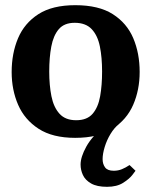

<svg xmlns="http://www.w3.org/2000/svg" viewBox="-20 -522 584 741"><path d="M393.1 199Q354 199 331.5 186Q309 173 300 153.5Q291 134 291 113Q291 84 313 44Q335 4 382 -34L439 -43Q421 -29 406.5 -5Q392 19 384 45.5Q376 72 376 92Q376 111 385.5 124Q395 137 419 137Q436 137 450.5 131Q465 125 480 115L503 137Q503 137 491.4 152.5Q479.8 168 455.4 183.5Q431 199 393.1 199ZM270 10Q183 10 129 -25Q75 -60 50 -117.5Q25 -175 25 -244Q25 -316 49.6 -374.3Q74.2 -432.6 128.1 -467.3Q182 -502 270.4 -502Q361 -502 415.3 -467.4Q469.6 -432.8 494.3 -374.6Q519 -316.4 519 -244.2Q519 -175 494 -117.5Q469 -60 414.4 -25Q359.9 10 270 10ZM274 -58Q316 -58 337.5 -83Q359 -108 366.5 -150.6Q374 -193.1 374 -246Q374 -300 365.5 -342.5Q357 -385 333.9 -409.5Q310.8 -434 268.3 -434Q228 -434 207 -409.5Q186 -385 178 -342.5Q170 -300 170 -246Q170 -193.1 178.5 -150.6Q187 -108 209.7 -83Q232.3 -58 274 -58Z"/></svg>

Font: Manuale
Style: Regular
Weight: 400
Designer: Eduardo Tunni / Pablo Cosgaya
Foundry: Eduardo Tunni / Pablo Cosgaya
Version: Version 1.002